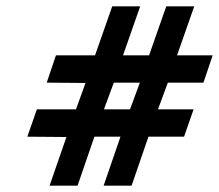

<svg xmlns="http://www.w3.org/2000/svg" viewBox="-20 -592 689 604"><path d="M66 -162 189 -161 136 -8H224L277 -162H359L306 -8H394L447 -162H559L589 -248H477L508 -332H620L649 -418H537L591 -572H503L449 -418H367L421 -572H333L279 -418H156L127 -332L249 -331L219 -248H96ZM307 -248 338 -332H420L389 -248Z"/></svg>

Font: Charger Eco
Style: Obl
Weight: 1000
Designer: Jasper
Foundry: Cannot Into Space Fonts
Version: Version 1.1